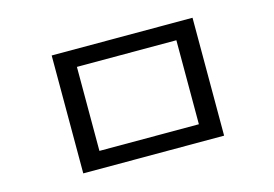

<svg xmlns="http://www.w3.org/2000/svg" viewBox="-70 -609 1060 744"><g transform="rotate(-15 460.0 -237.5)"><path d="M182 -474H747V-1H182ZM664 -406H265V-69H664Z"/></g></svg>

Font: lkorean05
Style: Book
Weight: 400
Designer: Jelle Bosma - Monotype Design Team
Foundry: Monotype Imaging Inc.
Version: Version 2.003